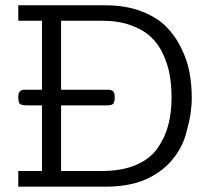

<svg xmlns="http://www.w3.org/2000/svg" viewBox="-20 -703 798 723"><path d="M48.8 0V-59.1H138.2V-306.2H85Q59.1 -306.2 54 -312.5Q48.8 -318.8 48.8 -338.9Q48.8 -363.8 69.8 -365.2H138.2V-625H48.8V-683.1H377Q452.1 -683.1 510.5 -661.1Q568.8 -639.2 604 -604.5Q639.2 -569.8 662.1 -522.9Q685.1 -476.1 693.6 -430.4Q702.1 -384.8 702.1 -335Q702.1 -305.2 697.5 -274.2Q692.9 -243.2 679.4 -195.6Q666 -147.9 631.6 -105Q597.2 -62 544.9 -35.2Q478 0 376 0ZM210 -59.1H363.8Q439 -59.1 492.4 -82Q545.9 -105 574 -146Q602.1 -187 614 -233.4Q626 -279.8 626 -335.9Q626 -381.8 618.9 -421.4Q611.8 -460.9 594 -499.5Q576.2 -538.1 547.1 -564.9Q518.1 -591.8 471.4 -608.4Q424.8 -625 363.8 -625H210V-365.2H388.2Q402.3 -364.3 407.2 -357.7Q412.1 -351.1 412.1 -336.9Q412.1 -316.9 405.5 -311.5Q398.9 -306.2 382.8 -306.2H210Z"/></svg>

Font: CMU Concrete
Style: Roman
Weight: 500
Version: Version 0.7.0